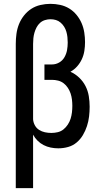

<svg xmlns="http://www.w3.org/2000/svg" viewBox="-20 -763 540 998"><path d="M62 215V-535Q62 -561 65.5 -587Q69 -613 78.5 -637Q88 -661 104.5 -682Q121 -703 142.5 -717Q164 -731 190 -737Q216 -743 242 -743Q268 -743 293 -737.5Q318 -732 339.5 -719Q361 -706 377.5 -686Q394 -666 404 -643Q414 -620 418 -594.5Q422 -569 422 -544Q422 -521 418.5 -498.5Q415 -476 405.5 -455.5Q396 -435 381 -418Q366 -401 346 -390Q371 -379 391.5 -359.5Q412 -340 424.5 -315.5Q437 -291 441.5 -263.5Q446 -236 446 -208Q446 -183 443 -157.5Q440 -132 432 -107.5Q424 -83 411 -61Q398 -39 378.5 -22.5Q359 -6 334 1Q309 8 283 8Q263 8 243.5 4Q224 0 206.5 -9Q189 -18 175 -32Q161 -46 152 -63V215ZM247 -72Q264 -72 280.5 -76Q297 -80 310 -90.5Q323 -101 332.5 -115.5Q342 -130 347 -146Q352 -162 354 -179Q356 -196 356 -213Q356 -229 354 -245.5Q352 -262 347 -277Q342 -292 333 -306Q324 -320 311 -330Q298 -340 282 -344Q266 -348 250 -348H211V-428H250Q270 -428 287.5 -438Q305 -448 315 -465.5Q325 -483 328.5 -502.5Q332 -522 332 -542Q332 -556 330.5 -570Q329 -584 325 -598Q321 -612 313.5 -624Q306 -636 295 -645.5Q284 -655 270.5 -659Q257 -663 242 -663Q228 -663 213.5 -658.5Q199 -654 188 -644Q177 -634 170 -620.5Q163 -607 159 -593Q155 -579 153.5 -564.5Q152 -550 152 -535V-143Q153 -127 161 -112Q169 -97 183 -88Q197 -79 213.5 -75.5Q230 -72 247 -72Z"/></svg>

Font: Iosevka SS18 Medium
Style: Regular
Weight: 500
Monospace: yes
Designer: Belleve Invis
Foundry: Belleve Invis
Version: Version 25.1.1; ttfautohint (v1.8.4)